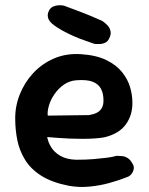

<svg xmlns="http://www.w3.org/2000/svg" viewBox="-20 -709 578 744"><path d="M247 11Q181 -2 140 -28Q99 -54 77 -90Q55 -126 47 -166.5Q39 -207 39 -247Q38 -295 56 -341.5Q74 -388 108 -425Q142 -462 189.5 -482.5Q237 -503 295 -499Q354 -495 392.5 -476Q431 -457 453 -429.5Q475 -402 484 -371.5Q493 -341 493 -312Q494 -264 468 -227.5Q442 -191 385 -177Q369 -174 346.5 -172.5Q324 -171 299 -171Q274 -171 250 -172Q226 -173 206.5 -174.5Q187 -176 175 -177Q163 -178 163 -178Q166 -159 178 -139Q190 -119 214 -105Q238 -91 276 -90Q314 -90 343 -92.5Q372 -95 391.5 -97.5Q411 -100 421 -102.5Q431 -105 431 -105Q431 -105 437.5 -105Q444 -105 454 -104Q464 -103 474 -97Q484 -91 491 -79Q500 -66 498.5 -56Q497 -46 492.5 -39Q488 -32 483 -28.5Q478 -25 478 -25Q478 -25 457 -17Q436 -9 402 0.5Q368 10 327.5 14Q287 18 247 11ZM165 -261 324 -263Q324 -263 329.5 -264Q335 -265 344 -267.5Q353 -270 361.5 -276Q370 -282 375.5 -292.5Q381 -303 381 -320Q381 -347 371 -365.5Q361 -384 338.5 -392.5Q316 -401 276 -398Q249 -396 227.5 -381Q206 -366 191 -344Q176 -322 169.5 -299.5Q163 -277 165 -261ZM346 -539Q330 -545 309 -552Q288 -559 265.5 -569Q243 -579 221 -591Q199 -603 181 -618Q181 -618 177 -622Q173 -626 169 -633Q165 -640 165 -649.5Q165 -659 171 -670Q177 -680 187 -684Q197 -688 206.5 -688.5Q216 -689 222 -688Q228 -687 228 -687Q257 -676 292 -663Q327 -650 376 -628Q376 -628 383 -623Q390 -618 398 -609Q406 -600 408.5 -587Q411 -574 402 -558Q397 -548 387.5 -543.5Q378 -539 369 -538.5Q360 -538 353 -538.5Q346 -539 346 -539Z"/></svg>

Font: Sour Gummy Black SemiBold
Style: Regular
Weight: 600
Version: Version 1.000